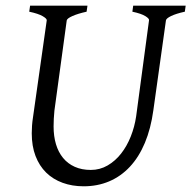

<svg xmlns="http://www.w3.org/2000/svg" viewBox="-20 -635 668 670"><path d="M625 -594.2Q594.2 -587.4 577.1 -579.1Q560.1 -570.8 559.1 -564L515.1 -250Q506.3 -186 485.6 -136.5Q464.8 -86.9 433.3 -53.2Q401.9 -19.5 361.1 -2.2Q320.3 15.1 272 15.1Q231.9 15.1 198.5 2.9Q165 -9.3 141.1 -32.7Q117.2 -56.2 104 -90.6Q90.8 -125 90.8 -169.9Q90.8 -182.6 91.8 -196.8Q92.8 -210.9 95.2 -226.1L143.1 -564Q144 -569.8 128.9 -578.6Q113.8 -587.4 82 -594.2L85 -615.2H285.2L282.2 -594.2Q251.5 -587.4 232.9 -579.1Q214.4 -570.8 212.9 -564L169.9 -249Q167 -220.2 167 -193.8Q167 -159.7 175.3 -131.8Q183.6 -104 200 -84Q216.3 -64 240.7 -53Q265.1 -42 296.9 -42Q328.6 -42 355.5 -57.6Q382.3 -73.2 402.6 -99.1Q422.9 -125 436.3 -158.7Q449.7 -192.4 455.1 -229L500 -564Q501.5 -569.8 487.5 -578.6Q473.6 -587.4 441.9 -594.2L444.8 -615.2H627.9Z"/></svg>

Font: Gentium
Style: Italic
Weight: 400
Italic angle: -7°
Designer: J. Victor Gaultney
Version: Version 1.02; 2005; OFL release